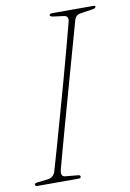

<svg xmlns="http://www.w3.org/2000/svg" viewBox="-81 -751 542 802"><g transform="rotate(-10 190.0 -350.0)"><path d="M120 -50.5Q112.5 -21.5 132.5 -19.5L186 -14.5Q197 -13.5 196.5 -7Q196.5 0 185.5 0H12.5Q2.5 0 2.5 -6.5Q2.5 -13.5 15 -14.5L58 -19.5Q84 -22 92 -48.5Q102 -82.5 118.8 -141.5Q135.5 -200.5 155.5 -272Q175.5 -343.5 195.8 -416.5Q216 -489.5 232.8 -552.5Q249.5 -615.5 260 -655.5Q264 -676.5 245 -679.5L199 -685.5Q186 -687.5 186 -694Q186.5 -700 198.5 -700H372Q380.5 -700 380.5 -695.5Q380.5 -688.5 365.5 -686.5L314 -678.5Q294 -676 287.5 -653.5Q278 -619.5 264 -569.5Q250 -519.5 233.5 -460.8Q217 -402 200 -340.8Q183 -279.5 167.2 -223.2Q151.5 -167 139.2 -121.8Q127 -76.5 120 -50.5Z"/></g></svg>

Font: Fraunces 144pt Soft Thin
Style: Italic
Weight: 100
Italic angle: -16°
Version: Version 1.000;[0bf87f6ff]